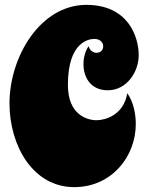

<svg xmlns="http://www.w3.org/2000/svg" viewBox="-20 -744 605 789"><path d="M550 -517C550 -593 507 -724 335 -724C145 -724 19 -510 19 -319C19 -146 115 25 285 25C439 25 538 -101 538 -234C538 -282 526 -329 503 -361C488 -270 411 -250 377 -250C338 -250 259 -272 259 -395C259 -574 347 -584 368 -584C394 -584 404 -567 404 -554C404 -540 396 -527 375 -527C375 -527 352 -527 344 -554C330 -534 323 -507 323 -480C323 -426 353 -373 423 -373C502 -373 550 -450 550 -517Z"/></svg>

Font: Spicy Rice
Style: Regular
Weight: 400
Designer: Astigmatic (AOETI)
Foundry: Astigmatic (AOETI)
Version: Version 1.000